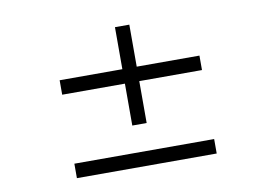

<svg xmlns="http://www.w3.org/2000/svg" viewBox="-68 -705 1135 811"><g transform="rotate(-10 500.0 -300.0)"><path d="M200.2 0V-62H799.8V0ZM530.8 -357.9V-178.2H469.2V-357.9H200.2V-419.9H469.2V-600.1H530.8V-419.9H799.8V-357.9Z"/></g></svg>

Font: Charis SIL Viet
Style: Bold
Weight: 700
Foundry: SIL International
Version: Version 5.000